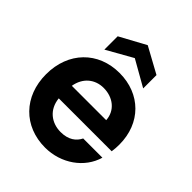

<svg xmlns="http://www.w3.org/2000/svg" viewBox="-217 -903 1039 1039"><g transform="rotate(45 302.5 -383.5)"><path d="M434 -330H171C183 -402 235 -444 301 -444C373 -444 430 -400 434 -330ZM28 -276C28 -106 142 9 305 9C427 9 533 -66 563 -172H416C399 -137 365 -110 305 -110C235 -110 177 -153 169 -232H574C577 -250 578 -270 578 -287C578 -451 465 -562 305 -562C142 -562 28 -446 28 -276ZM157 -593 306 -677 454 -593V-695L306 -776L157 -695Z"/></g></svg>

Font: Malmofest SemiBold
Style: Regular
Weight: 600
Designer: Jonny Pinhorn (Poppins), Kolossal
Version: Version 1.004;Glyphs 3.1.2 (3151)